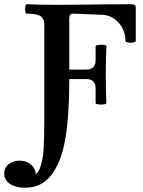

<svg xmlns="http://www.w3.org/2000/svg" viewBox="-84 -686 681 912"><path d="M-64 138.7Q-64 120.1 -54.2 106.2Q-44.4 92.3 -27.6 84.7Q-10.7 77.1 8.8 77.1Q37.1 77.1 57.9 91.8Q78.6 106.4 84.2 129.4Q89.8 152.3 75.7 175.3L57.6 151.4Q89.8 151.4 104.7 115Q119.6 78.6 123 24.4Q126.5 -29.8 126.5 -124V-566.9Q126.5 -588.9 117.4 -600.6Q108.4 -612.3 90.6 -616.7Q72.8 -621.1 42.5 -621.1Q38.1 -621.1 36.1 -632.3Q34.2 -643.6 36.1 -654.8Q38.1 -666 42.5 -666Q100.1 -663.1 186 -663.1Q229.5 -663.1 272.7 -663.6Q315.9 -664.1 359.4 -664.6Q402.3 -665 445.6 -665.5Q488.8 -666 532.2 -666Q549.3 -666 555.2 -662.6Q561 -659.2 561 -649.4V-491.7Q561 -486.3 548.8 -484.1Q536.6 -481.9 524.4 -484.1Q512.2 -486.3 512.2 -491.7Q512.2 -524.9 497.1 -553Q481.9 -581.1 457 -597.9Q432.1 -614.7 403.3 -615.7L265.1 -621.1Q253.9 -621.6 249.5 -616Q245.1 -610.4 245.1 -597.7V-355.5H325.2Q340.3 -355.5 350.1 -360.4Q359.9 -365.2 365 -375Q370.1 -384.8 370.1 -399.4V-466.3Q370.1 -470.7 383.1 -472.7Q396 -474.6 408.7 -472.9Q421.4 -471.2 421.4 -466.3Q418.5 -412.6 418.5 -331.5Q418.5 -250 421.4 -196.3Q421.4 -191.9 408.4 -190.2Q395.5 -188.5 382.8 -190.2Q370.1 -191.9 370.1 -196.3V-266.6Q370.1 -281.2 365 -291Q359.9 -300.8 349.9 -305.7Q339.8 -310.5 325.2 -310.5H245.1V-307.1Q245.1 -219.7 240.2 -147.9Q235.4 -76.2 224.9 -19Q214.4 38.1 197.8 78.1Q179.2 122.1 156 150.1Q132.8 178.2 103 191.9Q73.2 205.6 35.6 205.6Q4.9 205.6 -17.6 197.3Q-40 189 -52 173.8Q-64 158.7 -64 138.7Z"/></svg>

Font: Junicode Two Beta VF
Style: Regular
Weight: 400
Designer: Peter S. Baker
Foundry: Briery Creek Software
Version: Version 1.031 beta; ttfautohint (v1.8.1.43-b0c9)